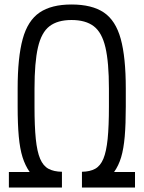

<svg xmlns="http://www.w3.org/2000/svg" viewBox="-20 -834 640 854"><path d="M19.5 0V-69H112Q92 -97.5 80.2 -135Q68.5 -172.5 63.5 -227Q58.5 -281.5 58.5 -360V-440Q58.5 -579 81 -660.8Q103.5 -742.5 156 -778.2Q208.5 -814 298 -814Q389 -814 441.8 -778.5Q494.5 -743 517 -661.2Q539.5 -579.5 539.5 -440V-360Q539.5 -282 534.8 -227Q530 -172 518.8 -134.5Q507.5 -97 487.5 -69H580.5V0H344.5V-70Q380 -70.5 403.2 -83.2Q426.5 -96 439.8 -127.8Q453 -159.5 458.8 -216Q464.5 -272.5 464.5 -360V-440Q464.5 -556.5 449 -623Q433.5 -689.5 397.2 -717.2Q361 -745 298 -745Q236 -745 200 -717.2Q164 -689.5 148.8 -623Q133.5 -556.5 133.5 -440V-360Q133.5 -272.5 139.2 -216Q145 -159.5 158.5 -127.8Q172 -96 195.8 -83.2Q219.5 -70.5 255.5 -70V0Z"/></svg>

Font: Victor Mono Thin
Style: Regular
Weight: 100
Monospace: yes
Designer: Rune Bjørnerås
Version: Version 1.561;gftools[0.9.30]